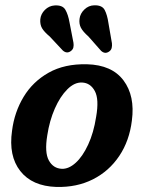

<svg xmlns="http://www.w3.org/2000/svg" viewBox="-20 -711 556 741"><path d="M315.5 -463Q412 -460.5 456.8 -400.5Q501.5 -340.5 489 -246Q479.5 -167.5 440.2 -109Q401 -50.5 338.8 -19Q276.5 12.5 197.5 10.5Q104 7.5 58.2 -51Q12.5 -109.5 26.5 -206.5Q35.5 -278 71 -337Q106.5 -396 167.8 -430.5Q229 -465 315.5 -463ZM218.5 -59.5Q245.5 -58.5 272.2 -82.8Q299 -107 320.2 -152.8Q341.5 -198.5 351 -260Q363 -328 346 -359.5Q329 -391 297 -392.5Q267.5 -394 239.8 -366.2Q212 -338.5 191.5 -291.8Q171 -245 162.5 -189Q151.5 -122.5 168.5 -91.8Q185.5 -61 218.5 -59.5ZM398.5 -622 412 -544Q413 -534.5 411 -526Q409 -517.5 401 -512Q385 -501 370 -515L321 -570.5Q300 -589 292.2 -604Q284.5 -619 287 -638.5Q289.5 -659 305.8 -674.5Q322 -690 343.5 -690.5Q374 -691.5 384 -672.5Q394 -653.5 398.5 -622ZM248.5 -623.5 263.5 -546Q265 -536.5 263.2 -528.2Q261.5 -520 253.5 -514Q238 -502.5 222.5 -516L172 -570Q150.5 -588 142.2 -602.2Q134 -616.5 135.5 -636.5Q137.5 -657 153.2 -672.8Q169 -688.5 190.5 -690Q221.5 -692 232.2 -673.5Q243 -655 248.5 -623.5Z"/></svg>

Font: Fraunces 72pt S100 SemiBold
Style: Italic
Weight: 600
Italic angle: -16°
Version: Version 1.000; ttfautohint (v1.8.3)